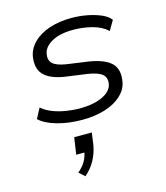

<svg xmlns="http://www.w3.org/2000/svg" viewBox="-116 -592 838 969"><g transform="rotate(-15 302.5 -108.0)"><path d="M268 8Q198 8 138 -9Q78 -26 48 -55L76 -108Q99 -88 131 -75.5Q163 -63 199.5 -57Q236 -51 273 -51Q344 -51 390.5 -73Q437 -95 444 -131Q450 -163 430.5 -181.5Q411 -200 355 -209L239 -225Q163 -237 131 -271.5Q99 -306 111 -372Q120 -410 151 -439.5Q182 -469 232.5 -486Q283 -503 349 -503Q389 -503 428.5 -495.5Q468 -488 500 -474.5Q532 -461 548 -440L518 -389Q488 -418 439.5 -430.5Q391 -443 341 -443Q272 -443 230 -420Q188 -397 181 -362Q174 -329 193 -310.5Q212 -292 263 -284L376 -268Q458 -255 492 -221Q526 -187 513 -121Q505 -83 472 -53.5Q439 -24 387 -8Q335 8 268 8ZM210 287 180 260Q207 237 220.5 212.5Q234 188 237 160L248 170H193L206 82H298L289 147Q281 189 262 223.5Q243 258 210 287Z"/></g></svg>

Font: Nunito Sans 7pt SemiExpanded Light
Style: Italic
Weight: 300
Width: 6
Italic angle: -9°
Designer: Vernon Adams
Foundry: Vernon Adams
Version: Version 3.101;gftools[0.9.27]